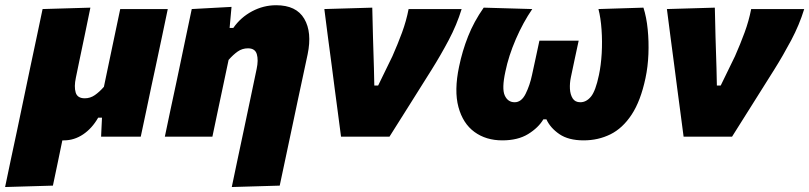

<svg xmlns="http://www.w3.org/2000/svg" viewBox="-66 -536 3174 753"><path d="M-46 197.5Q-35 145 -24 92.2Q-13 39.5 0.5 -22.5L52.5 -271Q68 -343.5 79 -395.8Q90 -448 101 -500.5L288.5 -506Q278 -454 267.2 -402.5Q256.5 -351 245 -296.5L231.5 -231Q224 -196 230.8 -173.2Q237.5 -150.5 266.5 -150.5Q288 -150.5 306 -163Q324 -175.5 341.5 -195.5L362.5 -296Q374 -351 384.2 -399.2Q394.5 -447.5 405.5 -500.5H592Q581 -446.5 570 -395.5Q559 -344.5 544 -273L527.5 -196.5Q518.5 -153.5 508 -103.5Q497.5 -53.5 486 0H330.5Q331.5 -18.5 332.2 -37.2Q333 -56 334 -74.5H319Q295 -32.5 260 -9Q225 14.5 184.5 14.5Q181.5 14.5 178.5 14.5Q169 60 160.2 103Q151.5 146 141.5 192Z M843 197.5Q854.5 143 866.2 86.8Q878 30.5 891 -30Q903.5 -89 915.8 -147.8Q928 -206.5 940.5 -265.5Q948 -300.5 941.2 -323.5Q934.5 -346.5 906.5 -346.5Q884 -346.5 866 -333.8Q848 -321 830.5 -301L810 -204Q798.5 -149.5 788.2 -101Q778 -52.5 767 0H580.5Q591.5 -52.5 602 -102.5Q612.5 -152.5 626 -214.5L636.5 -264.5Q648 -320.5 660.5 -379.2Q673 -438 686 -500.5L842 -509L834.5 -426.5H849Q878 -468 922.8 -491.8Q967.5 -515.5 1017 -515.5Q1096 -515.5 1127.2 -462.5Q1158.5 -409.5 1140.5 -323Q1130 -274 1120.8 -230.8Q1111.5 -187.5 1102.5 -145.5L1087 -72Q1071 4 1057.8 65.8Q1044.5 127.5 1031 192Z M1271.5 0Q1265.5 -46 1259 -95.2Q1252.5 -144.5 1246.5 -189.5L1235 -278.5Q1227.5 -333.5 1220.2 -389.8Q1213 -446 1206 -500.5L1394 -506Q1395 -455 1396.8 -390.8Q1398.5 -326.5 1400.5 -268.5L1402 -200.5H1417L1473 -315.5Q1494 -363 1510.8 -408.5Q1527.5 -454 1536.5 -500.5H1744.5Q1725.5 -438.5 1693.5 -378.2Q1661.5 -318 1627 -263Q1584.5 -195.5 1542.8 -129Q1501 -62.5 1461.5 0Z M1904 14.5Q1840 14.5 1794.8 -18.5Q1749.5 -51.5 1732 -116Q1714.5 -180.5 1734.5 -275Q1747 -336 1769.8 -393.5Q1792.5 -451 1831 -506L2021.5 -500.5Q1986 -449 1957.2 -382.8Q1928.5 -316.5 1916 -255Q1901.5 -188.5 1913.5 -161.8Q1925.5 -135 1952.5 -135Q1979 -135 1995.5 -168.2Q2012 -201.5 2020.5 -242Q2027.5 -273.5 2035.2 -309.8Q2043 -346 2049.5 -376.5H2203.5Q2196.5 -344 2188.2 -305.5Q2180 -267 2173 -233.5Q2168 -210 2169.2 -187.5Q2170.5 -165 2180 -150Q2189.5 -135 2210 -135Q2233.5 -135 2251.8 -157.2Q2270 -179.5 2283 -242Q2291 -279.5 2293.8 -326.5Q2296.5 -373.5 2293.2 -419.8Q2290 -466 2281 -500.5L2457.5 -506Q2469.5 -468.5 2474.2 -421Q2479 -373.5 2477 -323.8Q2475 -274 2465.5 -229.5Q2446.5 -140 2411.2 -86.5Q2376 -33 2328 -9.2Q2280 14.5 2223 14.5Q2163.5 14.5 2127.8 -10Q2092 -34.5 2077 -68H2065Q2045.5 -35 2005.2 -10.2Q1965 14.5 1904 14.5Z M2615 0Q2609 -46 2602.5 -95.2Q2596 -144.5 2590 -189.5L2578.5 -278.5Q2571 -333.5 2563.8 -389.8Q2556.5 -446 2549.5 -500.5L2737.5 -506Q2738.5 -455 2740.2 -390.8Q2742 -326.5 2744 -268.5L2745.5 -200.5H2760.5L2816.5 -315.5Q2837.5 -363 2854.2 -408.5Q2871 -454 2880 -500.5H3088Q3069 -438.5 3037 -378.2Q3005 -318 2970.5 -263Q2928 -195.5 2886.2 -129Q2844.5 -62.5 2805 0Z"/></svg>

Font: Commissioner ExtraBold
Style: Italic
Weight: 800
Italic angle: -12°
Designer: Kostas Bartsokas
Foundry: Kostas Bartsokas
Version: Version 1.000; ttfautohint (v1.8.3)